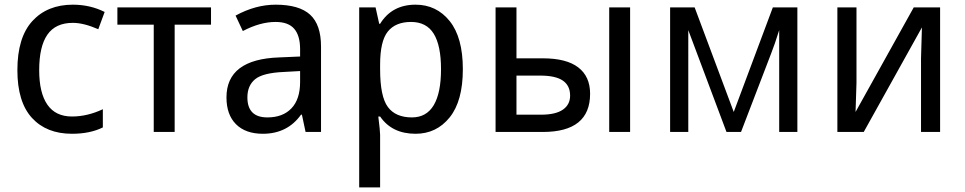

<svg xmlns="http://www.w3.org/2000/svg" viewBox="-20 -567 4145 825"><path d="M429.7 -515.6 402.3 -441.4Q339.8 -468.8 293 -468.8Q218.8 -468.8 183.6 -418Q148.4 -367.2 148.4 -265.6Q148.4 -168 183.6 -117.2Q218.8 -66.4 289.1 -66.4Q355.5 -66.4 421.9 -97.7V-19.5Q367.2 7.8 289.1 7.8Q179.7 7.8 117.2 -60.5Q54.7 -128.9 54.7 -265.6Q54.7 -406.2 119.1 -476.6Q183.6 -546.9 293 -546.9Q367.2 -546.9 429.7 -515.6Z M886.7 -460.9H730.5V0H640.6V-460.9H484.4V-535.2H886.7Z M1293 0 1277.3 -74.2H1273.4Q1214.8 7.8 1109.4 7.8Q1035.2 7.8 994.1 -33.2Q953.1 -74.2 953.1 -148.4Q953.1 -312.5 1179.7 -320.3L1269.5 -324.2V-355.5Q1269.5 -414.1 1244.1 -443.4Q1218.8 -472.7 1164.1 -472.7Q1097.7 -472.7 1023.4 -433.6L992.2 -500Q1078.1 -546.9 1164.1 -546.9Q1265.6 -546.9 1312.5 -503.9Q1359.4 -460.9 1359.4 -367.2V0ZM1269.5 -261.7 1199.2 -257.8Q1109.4 -253.9 1076.2 -226.6Q1043 -199.2 1043 -148.4Q1043 -105.5 1064.5 -84Q1085.9 -62.5 1128.9 -62.5Q1195.3 -62.5 1232.4 -101.6Q1269.5 -140.6 1269.5 -214.8Z M1613.3 -66.4H1605.5Q1613.3 -3.9 1613.3 11.7V238.3H1523.4V-535.2H1593.8L1609.4 -464.8H1613.3Q1664.1 -546.9 1765.6 -546.9Q1855.5 -546.9 1912.1 -476.6Q1968.8 -406.2 1968.8 -269.5Q1968.8 -132.8 1912.1 -62.5Q1855.5 7.8 1765.6 7.8Q1664.1 7.8 1613.3 -66.4ZM1613.3 -289.1V-269.5Q1613.3 -152.3 1646.5 -107.4Q1679.7 -62.5 1750 -62.5Q1812.5 -62.5 1843.8 -115.2Q1875 -168 1875 -269.5Q1875 -371.1 1843.8 -421.9Q1812.5 -472.7 1746.1 -472.7Q1679.7 -472.7 1646.5 -431.6Q1613.3 -390.6 1613.3 -289.1Z M2199.2 -316.4H2312.5Q2414.1 -316.4 2464.8 -277.3Q2515.6 -238.3 2515.6 -164.1Q2515.6 -82 2464.8 -41Q2414.1 0 2312.5 0H2109.4V-535.2H2199.2ZM2199.2 -242.2V-74.2H2304.7Q2367.2 -74.2 2398.4 -95.7Q2429.7 -117.2 2429.7 -156.2Q2429.7 -199.2 2398.4 -220.7Q2367.2 -242.2 2300.8 -242.2ZM2687.5 0H2597.7V-535.2H2687.5Z M3406.2 0H3328.1V-437.5Q3308.6 -375 3293 -335.9L3164.1 0H3101.6L2937.5 -437.5V0H2859.4V-535.2H2964.8L3132.8 -85.9L3300.8 -535.2H3406.2Z M3660.2 -535.2V-210.9L3656.2 -85.9L3906.2 -535.2H4019.5V0H3937.5V-316.4L3941.4 -449.2L3691.4 0H3578.1V-535.2Z"/></svg>

Font: Droid Sans Fallback
Style: Regular
Weight: 400
Designer: Steve Matteson
Foundry: Ascender Corporation
Version: 3.00 (Khmer version)